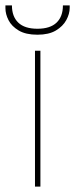

<svg xmlns="http://www.w3.org/2000/svg" viewBox="-59 -688 277 708"><path d="M70 0V-501H90V0ZM79 -560Q36 -560 10 -575.5Q-16 -591 -27.5 -613.5Q-39 -636 -39 -658V-668H-15Q-15 -627 8.5 -604.5Q32 -582 79 -582Q126 -582 149.5 -604.5Q173 -627 173 -668H198V-659Q198 -637 185.5 -614Q173 -591 147 -575.5Q121 -560 79 -560Z"/></svg>

Font: DM Sans 18pt Thin
Style: Regular
Weight: 250
Designer: Colophon Foundry, Jonny Pinhorn
Foundry: Colophon Foundry
Version: Version 4.004;gftools[0.9.30]